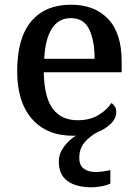

<svg xmlns="http://www.w3.org/2000/svg" viewBox="-20 -567 585 816"><path d="M370 229Q304 229 267 202.5Q230 176 230 119Q230 86 251.5 57Q273 28 302 10H292Q178 10 115.5 -62Q53 -134 53 -264Q53 -405 112.5 -476Q172 -547 282 -547Q382 -547 439.5 -486.5Q497 -426 497 -307V-260H166Q168 -153 204.5 -104.5Q241 -56 310 -56Q362 -56 398.5 -78Q435 -100 453 -129Q461 -125 467.5 -115Q474 -105 474 -91Q474 -62 448 -38.5Q422 -15 395 -6Q363 11 340 37.5Q317 64 317 104Q317 136 336.5 150Q356 164 386 164Q400 164 415.5 162Q431 160 449 156V213Q433 221 409.5 225Q386 229 370 229ZM382 -317Q382 -395 359 -442.5Q336 -490 281 -490Q229 -490 200.5 -445.5Q172 -401 168 -317Z"/></svg>

Font: Noto Serif Bengali Medium
Style: Regular
Weight: 500
Designer: Juan Bruce, Universal Thirst, Indian Type Foundry and the Monotype Design Team.
Foundry: Monotype Imaging Inc.
Version: Version 2.003; ttfautohint (v1.8.4.7-5d5b)